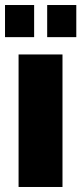

<svg xmlns="http://www.w3.org/2000/svg" viewBox="-32 -745 324 765"><path d="M42 0V-528H217V0ZM-12 -597V-725H104V-597ZM156 -597V-725H272V-597Z"/></svg>

Font: Archivo Condensed Black
Style: Regular
Weight: 900
Width: 3
Designer: Hector Gatti
Foundry: Omnibus-Type
Version: Version 2.001